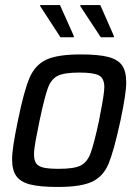

<svg xmlns="http://www.w3.org/2000/svg" viewBox="-20 -734 549 762"><path d="M28 -102Q28 -145 51 -255Q75 -373 97 -424.5Q119 -476 163.5 -497Q208 -518 301 -518Q371 -518 409.5 -508Q448 -498 464.5 -474.5Q481 -451 481 -407Q481 -363 458 -255Q432 -135 411 -84.5Q390 -34 346 -13Q302 8 209 8Q138 8 99.5 -2Q61 -12 44.5 -35.5Q28 -59 28 -102ZM373 -255 377 -277Q394 -362 394 -388Q394 -423 373 -434.5Q352 -446 295 -446Q235 -446 209 -433Q183 -420 170 -384.5Q157 -349 137 -255Q128 -212 121.5 -176.5Q115 -141 115 -122Q115 -97 124 -85Q133 -73 154 -68.5Q175 -64 214 -64Q274 -64 300 -77Q326 -90 339.5 -126Q353 -162 373 -255ZM220 -586 140 -709 139 -714H218L273 -591V-586ZM380 -586 299 -709V-714H378L432 -591V-586Z"/></svg>

Font: Saira Semi Condensed
Style: Italic
Weight: 400
Width: 4
Italic angle: -12°
Designer: Hector Gatti with collaboration of the Omnibus-Type team
Foundry: Omnibus-Type
Version: Version 1.001; ttfautohint (v1.8)